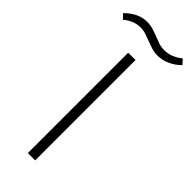

<svg xmlns="http://www.w3.org/2000/svg" viewBox="-358 -962 1001 1001"><g transform="rotate(45 142.5 -462.0)"><path d="M102 -740H156V0H102ZM-63 -867Q-6 -924 58 -924Q82 -924 103 -917.5Q124 -911 144 -903Q164 -895 183.5 -888.5Q203 -882 226 -882Q277 -882 324 -920L348 -894Q321 -867 287.5 -852Q254 -837 219 -837Q198 -837 177 -843.5Q156 -850 135.5 -858Q115 -866 95 -872.5Q75 -879 55 -879Q31 -879 8 -870.5Q-15 -862 -39 -842Z"/></g></svg>

Font: Encode Sans Wide
Style: ExtraLight
Weight: 200
Designer: Pablo Impallari, Andres Torresi
Foundry: Pablo Impallari, Andres Torresi
Version: Version 1.000; ttfautohint (v1.00) -l 8 -r 50 -G 200 -x 14 -